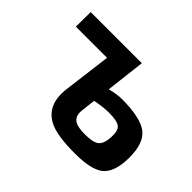

<svg xmlns="http://www.w3.org/2000/svg" viewBox="-111 -671 858 858"><g transform="rotate(45 318.5 -241.5)"><path d="M337 -303Q377 -314 413 -314Q529 -313 574 -278Q619 -242 618 -149Q617 -58 574 -24Q534 7 431 7Q322 7 272 -17Q190 -57 203 -168L232 -397H35L36 -490H359ZM319 -150Q315 -112 340 -97Q359 -85 404 -85Q455 -85 474 -100Q494 -116 496 -161Q498 -202 481 -216Q463 -230 412 -230Q374 -230 327 -220Z"/></g></svg>

Font: Taylor Sans Upright Semi Bold
Style: Regular
Weight: 600
Italic angle: -8°
Designer: Natanael Gama
Version: Version 1.001 September 8, 2015